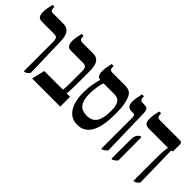

<svg xmlns="http://www.w3.org/2000/svg" viewBox="19 -1253 1868 1868"><g transform="rotate(45 953.0 -319.0)"><path d="M286 7V-389Q286 -424 278 -441Q270 -458 238 -458H72Q37 -458 23.5 -476.5Q10 -495 10 -533Q10 -556 14.5 -583Q19 -610 27 -647H54V-633Q54 -612 61.5 -602Q69 -592 89 -592H229Q284 -592 308 -557Q332 -522 334 -448L345 -30Q334 -15 324.5 -7Q315 1 299 7Z M393 0 425 -135H682Q685 -151 686 -169Q687 -187 687 -227V-388Q687 -428 676 -443Q665 -458 637 -458H472Q438 -458 424 -477Q410 -496 410 -535Q410 -555 414.5 -582.5Q419 -610 427 -647H454V-633Q454 -592 490 -592H643Q739 -592 739 -456V-249Q739 -217 737.5 -187Q736 -157 734 -135H780V0Z M1021 9Q960 9 920 -25Q880 -59 860.5 -118.5Q841 -178 841 -255Q841 -320 851.5 -373.5Q862 -427 870 -456V-459Q843 -463 833.5 -482.5Q824 -502 824 -534Q824 -559 828.5 -584Q833 -609 841 -647H868V-633Q868 -612 876 -602Q884 -592 903 -592H1082Q1129 -592 1155.5 -569.5Q1182 -547 1197 -480Q1206 -443 1208.5 -407.5Q1211 -372 1211 -333Q1211 -293 1208 -247Q1205 -201 1194.5 -156Q1184 -111 1163 -73.5Q1142 -36 1107.5 -13.5Q1073 9 1021 9ZM892 -286Q892 -205 923 -162Q954 -119 1023 -119Q1097 -119 1128.5 -169Q1160 -219 1160 -314Q1160 -393 1138.5 -425.5Q1117 -458 1065 -458H919Q911 -443 905 -413.5Q899 -384 895.5 -349.5Q892 -315 892 -286Z M1352 7V-414Q1352 -438 1347.5 -448Q1343 -458 1324 -458H1303Q1269 -458 1255 -476.5Q1241 -495 1241 -533Q1241 -554 1245 -580Q1249 -606 1258 -647H1285V-633Q1285 -592 1320 -592H1349Q1377 -592 1388 -577.5Q1399 -563 1400 -523L1412 -29Q1399 -15 1388 -7.5Q1377 0 1366 7Z M1794 7V-288Q1794 -359 1797 -396.5Q1800 -434 1804 -455V-458H1539Q1505 -458 1491 -476Q1477 -494 1477 -533Q1477 -556 1481.5 -583Q1486 -610 1494 -647H1521V-632Q1521 -592 1557 -592H1835Q1864 -592 1864 -563V-468L1845 -460L1854 -29Q1843 -16 1832.5 -8Q1822 0 1807 7ZM1491 7V-254Q1491 -292 1501 -313Q1511 -334 1524 -342L1541 -352L1549 -342L1550 -29Q1540 -17 1530 -9Q1520 -1 1505 7Z"/></g></svg>

Font: Noto Serif Hebrew ExtraCondensed
Style: Bold
Weight: 700
Width: 2
Designer: Monotype Design Team
Foundry: Monotype Imaging Inc.
Version: Version 2.004; ttfautohint (v1.8.4.7-5d5b)